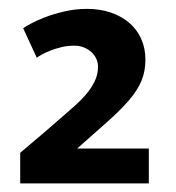

<svg xmlns="http://www.w3.org/2000/svg" viewBox="-20 -746 404 441"><path d="M150.9 -641.1Q135.3 -641.1 121.1 -637.7Q106.9 -634.3 95.2 -629.6Q83.5 -625 75.4 -620.4Q67.4 -615.7 64.5 -613.3L33.2 -681.2Q37.1 -684.1 50.3 -691.4Q63.5 -698.7 83.3 -706.3Q103 -713.9 127.9 -719.7Q152.8 -725.6 180.2 -725.6Q209.5 -725.6 234.1 -717.3Q258.8 -709 276.6 -693.8Q294.4 -678.7 304.2 -657Q314 -635.3 314 -608.9Q314 -582 304.9 -560.3Q295.9 -538.6 276.6 -516.1Q257.3 -493.7 227.8 -467.3Q198.2 -440.9 157.2 -404.8H321.8V-324.7H26.4V-395Q54.2 -418.5 81.1 -441.4Q107.9 -464.4 128.9 -482.9Q139.6 -492.2 152.8 -503.9Q166 -515.6 177.7 -529.3Q189.5 -543 197.3 -558.8Q205.1 -574.7 205.1 -592.8Q205.1 -603 200.7 -612.1Q196.3 -621.1 188.7 -627.4Q181.2 -633.8 171.4 -637.5Q161.6 -641.1 150.9 -641.1Z"/></svg>

Font: Ufes Sans
Style: Bold
Weight: 700
Designer: Ricardo Esteves & Filipe Motta
Foundry: ProDesignUfes - Ricardo Esteves, Filipe Motta (This is a derivative work, based on Roboto family, by Christian Robertson
Version: Version 2.0